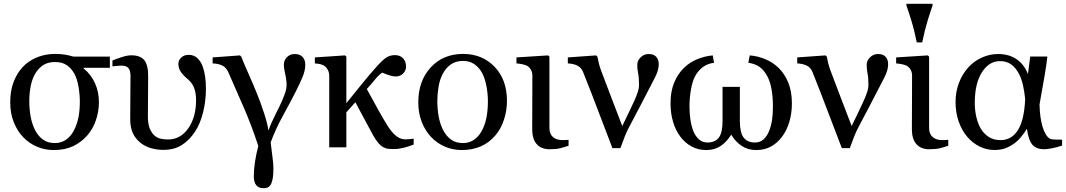

<svg xmlns="http://www.w3.org/2000/svg" viewBox="-20 -781 5651 1018"><path d="M371.1 -87.9Q388.2 -120.6 395.8 -157.7Q403.3 -194.8 403.3 -242.7Q403.3 -280.3 396.2 -321Q389.2 -361.8 375 -388.7Q358.9 -418.5 334.5 -435.3Q310.1 -452.1 271 -452.1Q231.4 -452.1 205.3 -433.3Q179.2 -414.6 163.6 -384.8Q148.9 -357.4 142.1 -321Q135.3 -284.7 135.3 -245.1Q135.3 -202.1 142.8 -161.4Q150.4 -120.6 167 -89.4Q183.6 -58.1 208.7 -40.3Q233.9 -22.5 271 -22.5Q304.7 -22.5 330.1 -40.3Q355.5 -58.1 371.1 -87.9ZM369.6 -481H562.5V-421.4H422.9V-418.9Q462.9 -385.7 483.6 -340.1Q504.4 -294.4 504.4 -239.3Q504.4 -189.9 488.5 -143.6Q472.7 -97.2 442.4 -62.5Q411.1 -26.9 367.7 -6.1Q324.2 14.6 264.6 14.6Q218.8 14.6 177.2 -2.7Q135.7 -20 103.5 -53.2Q71.8 -85.9 53 -133.1Q34.2 -180.2 34.2 -238.8Q34.2 -297.4 50.8 -343Q67.4 -388.7 98.6 -423.8Q128.9 -457 173.8 -476.1Q218.8 -495.1 272 -495.1Q299.8 -495.1 321.5 -491.7Q343.3 -488.3 369.6 -481Z M1013.7 -82.5Q983.9 -37.1 943.4 -11.7Q902.8 13.7 845.7 13.7Q812 13.7 780 4.4Q748 -4.9 723.6 -24.9Q697.8 -46.4 684.1 -75.4Q670.4 -104.5 670.4 -151.9L671.9 -379.9Q671.9 -405.3 661.4 -419.2Q650.9 -433.1 623.5 -433.1Q611.8 -433.1 597.4 -431.4Q583 -429.7 576.2 -429.2V-460.4Q593.8 -467.8 624.3 -477.8Q654.8 -487.8 675.3 -487.8Q725.1 -487.8 745.6 -461.4Q766.1 -435.1 765.6 -375.5L764.2 -171.9Q763.2 -124 774.4 -98.6Q785.6 -73.2 801.3 -60.5Q815.9 -48.3 835 -44.9Q854 -41.5 871.1 -41.5Q936.5 -41.5 978 -100.3Q1019.5 -159.2 1019.5 -250Q1019.5 -289.1 1008.8 -316.2Q998 -343.3 972.2 -364.3Q953.1 -379.9 939.5 -398.9Q925.8 -418 925.8 -442.9Q925.8 -461.9 941.2 -476.1Q956.5 -490.2 980 -490.2Q1008.3 -490.2 1026.9 -472.4Q1045.4 -454.6 1054.7 -428.7Q1064 -402.3 1067.9 -373Q1071.8 -343.8 1071.8 -309.6Q1071.8 -246.6 1056.9 -185.8Q1042 -125 1013.7 -82.5Z M1429.7 109.9Q1429.7 147 1425.3 168.7Q1420.9 190.4 1413.6 200.7Q1406.2 210.9 1397.2 213.9Q1388.2 216.8 1376.5 216.8Q1351.6 216.8 1338.6 200.9Q1325.7 185.1 1325.7 153.3Q1325.7 119.1 1331.8 78.1Q1337.9 37.1 1349.6 -7.3Q1312 -119.6 1276.4 -201.9Q1240.7 -284.2 1190.4 -398.4Q1179.2 -423.3 1159.2 -433.3Q1139.2 -443.4 1107.4 -444.8V-476.6L1252.4 -487.3L1259.3 -480.5Q1272.5 -446.3 1294.9 -396.2Q1317.4 -346.2 1341.3 -287.6Q1359.9 -242.7 1379.6 -182.6Q1399.4 -122.6 1402.8 -89.4Q1418.9 -131.8 1441.9 -176.8Q1464.8 -221.7 1476.1 -248Q1488.3 -276.9 1493.9 -294.9Q1499.5 -313 1499.5 -328.1Q1499.5 -357.4 1492.2 -388.2Q1484.9 -418.9 1484.9 -438.5Q1484.9 -460 1501 -477.3Q1517.1 -494.6 1542.5 -494.6Q1568.4 -494.6 1583.5 -480Q1598.6 -465.3 1598.6 -437.5Q1598.6 -406.7 1583.7 -371.6Q1568.8 -336.4 1549.3 -297.9Q1520 -239.7 1480.7 -168.5Q1441.4 -97.2 1415 -25.9Q1419.9 17.6 1424.8 52.7Q1429.7 87.9 1429.7 109.9Z M2173.3 -14.6Q2145 -3.4 2118.7 2.9Q2092.3 9.3 2066.9 9.3Q2050.8 9.3 2038.1 8.1Q2025.4 6.8 2011.7 -1Q1999 -7.8 1985.8 -22.9Q1972.7 -38.1 1958.5 -63.5Q1935.1 -105.5 1909.4 -154.5Q1883.8 -203.6 1864.3 -238.8L1816.4 -185.5V0H1725.6V-379.4Q1725.6 -396 1718.5 -409.9Q1711.4 -423.8 1698.7 -432.6Q1689.5 -438.5 1676.8 -441.2Q1664.1 -443.8 1649.4 -444.8V-476.6L1809.6 -487.3L1816.4 -480.5V-233.9Q1855.5 -282.7 1899.2 -336.4Q1942.9 -390.1 1980 -431.2Q2009.8 -464.4 2029.5 -476.6Q2049.3 -488.8 2073.7 -488.8Q2100.6 -488.8 2116.7 -472.2Q2132.8 -455.6 2132.8 -427.7Q2132.8 -407.2 2117.4 -391.4Q2102.1 -375.5 2077.1 -375.5Q2063.5 -375.5 2043.2 -382.1Q2022.9 -388.7 2006.8 -396Q1986.3 -381.8 1968.3 -359.4Q1950.2 -336.9 1924.8 -309.1Q1960.4 -244.1 1986.6 -196.8Q2012.7 -149.4 2036.1 -112.3Q2059.1 -76.7 2081.5 -59.3Q2104 -42 2128.9 -42Q2138.7 -42 2153.3 -43.5Q2168 -44.9 2173.3 -45.9Z M2668 -245.6Q2668 -194.8 2651.9 -145.8Q2635.7 -96.7 2606 -62.5Q2572.3 -23.4 2527.8 -4.4Q2483.4 14.6 2428.2 14.6Q2382.3 14.6 2340.8 -2.7Q2299.3 -20 2267.1 -53.2Q2235.4 -85.9 2216.6 -133.1Q2197.8 -180.2 2197.8 -238.8Q2197.8 -351.6 2263.4 -423.3Q2329.1 -495.1 2435.5 -495.1Q2536.6 -495.1 2602.3 -427Q2668 -358.9 2668 -245.6ZM2566.9 -244.6Q2566.9 -281.2 2559.6 -322Q2552.2 -362.8 2537.6 -391.1Q2522 -421.4 2496.6 -439.7Q2471.2 -458 2434.6 -458Q2397 -458 2370.4 -439.5Q2343.8 -420.9 2327.1 -388.7Q2311.5 -358.9 2305.2 -320.8Q2298.8 -282.7 2298.8 -247.1Q2298.8 -200.2 2306.4 -160.4Q2314 -120.6 2330.6 -89.4Q2347.2 -58.1 2372.3 -40.3Q2397.5 -22.5 2434.6 -22.5Q2495.6 -22.5 2531.2 -81.5Q2566.9 -140.6 2566.9 -244.6Z M2994.6 -8.3Q2971.7 -0.5 2950 4.9Q2928.2 10.3 2894 10.3Q2849.1 10.3 2825.4 -17.1Q2801.8 -44.4 2801.8 -95.2L2802.7 -380.4Q2802.7 -396.5 2796.1 -409.2Q2789.6 -421.9 2777.3 -430.7Q2768.1 -436.5 2750.5 -440.2Q2732.9 -443.8 2718.3 -444.8V-476.6L2886.2 -487.3L2893.1 -480.5V-102.1Q2893.1 -70.8 2911.9 -54.4Q2930.7 -38.1 2962.9 -38.1Q2970.2 -38.1 2978.5 -38.6Q2986.8 -39.1 2994.6 -39.6Z M3140.6 -487.3 3147.5 -480.5Q3150.9 -463.4 3155.5 -444.1Q3160.2 -424.8 3168 -404.3Q3190.4 -344.7 3223.9 -257.1Q3257.3 -169.4 3279.3 -112.8Q3297.9 -150.9 3314.7 -186Q3331.5 -221.2 3343.8 -248Q3356.9 -277.8 3362.5 -296.1Q3368.2 -314.5 3368.2 -329.1Q3368.2 -369.6 3363.5 -391.4Q3358.9 -413.1 3358.9 -438Q3358.9 -459.5 3376.7 -477.1Q3394.5 -494.6 3419.4 -494.6Q3444.8 -494.6 3458.7 -480.5Q3472.7 -466.3 3472.7 -439.9Q3472.7 -407.7 3451.4 -367.7Q3430.2 -327.6 3416 -299.3Q3397.5 -262.2 3370.4 -211.2Q3343.3 -160.2 3315.9 -107.9Q3302.2 -82 3292.5 -57.1Q3282.7 -32.2 3269.5 4.4H3227.1Q3186 -101.1 3152.1 -191.9Q3118.2 -282.7 3071.8 -398.4Q3062 -423.3 3041 -433.3Q3020 -443.4 2990.7 -444.8V-476.6Z M3955.1 -487.3Q3997.6 -483.9 4037.6 -467.3Q4077.6 -450.7 4108.4 -420.9Q4139.6 -390.6 4159.2 -343.8Q4178.7 -296.9 4178.7 -232.4Q4178.7 -180.2 4165 -134.5Q4151.4 -88.9 4126.5 -56.2Q4101.1 -22 4067.1 -3.7Q4033.2 14.6 3989.3 14.6Q3946.8 14.6 3913.6 -6.8Q3880.4 -28.3 3856.9 -66.9Q3832.5 -27.8 3800.5 -6.6Q3768.6 14.6 3724.6 14.6Q3682.1 14.6 3647.2 -4.2Q3612.3 -22.9 3587.4 -56.2Q3562.5 -88.9 3548.8 -134.5Q3535.2 -180.2 3535.2 -232.4Q3535.2 -296.4 3554.2 -342.3Q3573.2 -388.2 3605.5 -420.4Q3637.2 -451.2 3677 -467.3Q3716.8 -483.4 3758.8 -487.3L3766.1 -448.2Q3731 -443.8 3706.1 -425Q3681.2 -406.2 3665.5 -377Q3650.9 -349.1 3643.3 -305.4Q3635.7 -261.7 3635.7 -215.8Q3635.7 -178.7 3640.9 -145Q3646 -111.3 3656.7 -84.5Q3668 -57.6 3686.5 -41.5Q3705.1 -25.4 3731 -25.4Q3771 -25.4 3791 -51Q3811 -76.7 3811 -140.1V-320.3H3902.8V-140.1Q3902.8 -78.1 3922.6 -51.8Q3942.4 -25.4 3982.9 -25.4Q4009.3 -25.4 4027.8 -41.7Q4046.4 -58.1 4057.1 -84.5Q4068.8 -113.3 4073.5 -145.3Q4078.1 -177.2 4078.1 -215.8Q4078.1 -265.1 4071 -306.2Q4064 -347.2 4048.3 -377Q4031.7 -408.2 4008.1 -425.5Q3984.4 -442.9 3947.8 -448.2Z M4356.9 -487.3 4363.8 -480.5Q4367.2 -463.4 4371.8 -444.1Q4376.5 -424.8 4384.3 -404.3Q4406.7 -344.7 4440.2 -257.1Q4473.6 -169.4 4495.6 -112.8Q4514.2 -150.9 4531 -186Q4547.9 -221.2 4560.1 -248Q4573.2 -277.8 4578.9 -296.1Q4584.5 -314.5 4584.5 -329.1Q4584.5 -369.6 4579.8 -391.4Q4575.2 -413.1 4575.2 -438Q4575.2 -459.5 4593 -477.1Q4610.8 -494.6 4635.7 -494.6Q4661.1 -494.6 4675 -480.5Q4689 -466.3 4689 -439.9Q4689 -407.7 4667.7 -367.7Q4646.5 -327.6 4632.3 -299.3Q4613.8 -262.2 4586.7 -211.2Q4559.6 -160.2 4532.2 -107.9Q4518.6 -82 4508.8 -57.1Q4499 -32.2 4485.8 4.4H4443.4Q4402.3 -101.1 4368.4 -191.9Q4334.5 -282.7 4288.1 -398.4Q4278.3 -423.3 4257.3 -433.3Q4236.3 -443.4 4207 -444.8V-476.6Z M5007.8 -8.3Q4984.9 -0.5 4963.1 4.9Q4941.4 10.3 4907.2 10.3Q4862.3 10.3 4838.6 -17.1Q4814.9 -44.4 4814.9 -95.2L4815.9 -380.4Q4815.9 -396.5 4809.3 -409.2Q4802.7 -421.9 4790.5 -430.7Q4781.2 -436.5 4763.7 -440.2Q4746.1 -443.8 4731.4 -444.8V-476.6L4899.4 -487.3L4906.2 -480.5V-102.1Q4906.2 -70.8 4925 -54.4Q4943.8 -38.1 4976.1 -38.1Q4983.4 -38.1 4991.7 -38.6Q5000 -39.1 5007.8 -39.6ZM4924.3 -751Q4913.6 -721.7 4898.2 -671.1Q4882.8 -620.6 4869.6 -556.2H4840.8Q4827.6 -621.6 4811.5 -673.6Q4795.4 -725.6 4786.1 -751V-760.7H4924.3Z M5611.3 -9.3Q5586.4 -0.5 5559.1 4.9Q5531.7 10.3 5516.1 10.3Q5475.1 10.3 5454.1 -13.4Q5433.1 -37.1 5424.8 -98.1Q5412.1 -77.1 5393.8 -54.9Q5375.5 -32.7 5355.5 -19Q5332.5 -2.9 5309.1 5.6Q5285.6 14.2 5252.4 14.2Q5211.9 14.2 5174.6 -3.9Q5137.2 -22 5108.4 -55.7Q5079.6 -89.4 5063 -136.7Q5046.4 -184.1 5046.4 -241.2Q5046.4 -293.5 5064 -340.3Q5081.5 -387.2 5113.3 -422.9Q5143.6 -456.5 5185.3 -475.6Q5227.1 -494.6 5272 -494.6Q5330.1 -494.6 5370.6 -466.6Q5411.1 -438.5 5430.2 -388.2L5442.4 -481.4H5533.2Q5529.8 -446.8 5518.3 -377.9Q5506.8 -309.1 5491.7 -227.5Q5493.2 -155.8 5508.1 -107.7Q5522.9 -59.6 5546.4 -45.9Q5553.7 -41.5 5574.2 -41Q5594.7 -40.5 5611.3 -40.5ZM5415.5 -255.4Q5412.1 -291 5404.3 -327.6Q5396.5 -364.3 5380.9 -392.6Q5365.7 -421.4 5341.6 -439.2Q5317.4 -457 5281.7 -457Q5224.1 -457 5186.3 -397.9Q5148.4 -338.9 5148.4 -235.4Q5148.4 -195.8 5156.7 -160.4Q5165 -125 5180.2 -99.1Q5196.3 -71.8 5222.4 -54.9Q5248.5 -38.1 5284.7 -38.1Q5344.2 -38.1 5377.4 -91.6Q5410.6 -145 5415.5 -255.4Z"/></svg>

Font: UniBurma_GGSerif
Style: Book
Weight: 400
Designer: Victor San Kho Lin (for Burmese only and related typography optimization with it)
Foundry: http://www.unimm.org
Version: 2.0